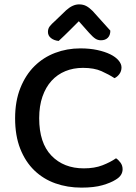

<svg xmlns="http://www.w3.org/2000/svg" viewBox="-20 -843 623 877"><path d="M535 -535Q535 -518 525.5 -505Q516 -492 503 -486Q477 -503 443.5 -518Q410 -533 359 -533Q315 -533 278.5 -518Q242 -503 215.5 -474Q189 -445 174 -402Q159 -359 159 -303Q159 -190 215 -132Q271 -74 363 -74Q412 -74 448 -88Q484 -102 510 -120Q521 -113 530.5 -100Q540 -87 540 -70Q540 -56 532.5 -44Q525 -32 508 -22Q486 -8 448 3Q410 14 352 14Q288 14 233 -5.5Q178 -25 137 -64.5Q96 -104 72.5 -163.5Q49 -223 49 -303Q49 -381 73 -441Q97 -501 137.5 -541Q178 -581 232 -601.5Q286 -622 347 -622Q390 -622 424.5 -614.5Q459 -607 483.5 -595Q508 -583 521.5 -567Q535 -551 535 -535ZM340 -746Q321 -727 297.5 -703.5Q274 -680 248 -656Q227 -658 213 -669Q199 -680 199 -697Q199 -712 207 -722.5Q215 -733 231 -747L282 -796Q312 -823 341 -823Q360 -823 374 -815.5Q388 -808 403 -793L484 -703Q484 -682 472.5 -670.5Q461 -659 441 -659Q427 -659 415.5 -666.5Q404 -674 387 -693Z"/></svg>

Font: Baloo Tammudu 2 Medium
Style: Regular
Weight: 500
Designer: Maithili Shingre, Omkar Shende and Ek Type
Foundry: Ek Type
Version: Version 1.640;hotconv 1.0.111;makeotfexe 2.5.65597; ttfautoh